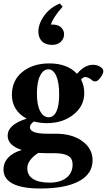

<svg xmlns="http://www.w3.org/2000/svg" viewBox="-29 -804 603 1083"><path d="M265.6 -550.8Q227.1 -550.8 207.3 -571.5Q187.5 -592.3 187.5 -625Q187.5 -669.9 220.7 -716.1Q253.9 -762.2 309.1 -784.2L324.2 -766.1Q308.1 -747.6 299.1 -736.3Q290 -725.1 276.6 -704.1Q263.2 -683.1 257.8 -665.5H266.6Q298.3 -665.5 315.4 -649.4Q332.5 -633.3 332.5 -610.8Q332.5 -586.9 314.5 -568.8Q296.4 -550.8 265.6 -550.8ZM235.4 -109.4Q197.8 -109.4 162.1 -118.7Q139.6 -102.5 139.6 -86.9Q139.6 -49.8 235.4 -49.8H285.2Q377.9 -49.8 435.5 -7.8Q493.2 34.2 493.2 100.1Q493.2 176.8 416.5 218Q339.8 259.3 198.7 259.3Q95.7 259.3 43.2 232.2Q-9.3 205.1 -9.3 152.3Q-9.3 113.8 17.3 85.2Q43.9 56.6 93.8 42Q14.2 16.1 14.2 -39.1Q14.2 -101.1 121.6 -134.8Q82 -155.3 60.1 -189.5Q38.1 -223.6 38.1 -269Q38.1 -350.6 97.4 -398.4Q156.7 -446.3 249 -446.3Q350.6 -446.3 405.3 -387.7Q448.7 -438.5 494.1 -438.5Q521 -438.5 539.6 -425.3Q553.7 -415 553.7 -401.9Q553.7 -388.7 537.8 -366.7Q522 -344.7 508.3 -344.7Q496.6 -344.7 487.3 -354Q481.9 -359.4 470.5 -364.5Q459 -369.6 451.7 -369.6Q440.9 -369.6 428.2 -355.5Q446.3 -320.3 446.3 -279.3Q446.3 -206.1 385.5 -157.7Q324.7 -109.4 235.4 -109.4ZM245.1 -142.6Q273.9 -142.6 289.3 -175.3Q304.7 -208 304.7 -272Q304.7 -339.8 288.1 -376.5Q271.5 -413.1 244.1 -413.1Q215.3 -413.1 197.3 -377.4Q179.2 -341.8 179.2 -275.9Q179.2 -211.4 197.5 -177Q215.8 -142.6 245.1 -142.6ZM125 144.5Q125 184.6 157.2 205.3Q189.5 226.1 250.5 226.1Q311 226.1 345.7 198.7Q380.4 171.4 380.4 124.5Q380.4 88.4 354.2 74.2Q328.1 60.1 278.3 60.1H231Q207.5 60.1 187 58.6Q158.2 76.7 141.6 99.1Q125 121.6 125 144.5Z"/></svg>

Font: Elstob Grade
Style: Regular
Weight: 400
Designer: Peter S. Baker
Version: Version 1.015